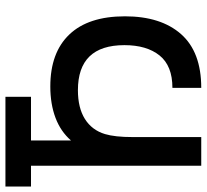

<svg xmlns="http://www.w3.org/2000/svg" viewBox="-47 -713 760 706"><g transform="rotate(-90 333.0 -360.0)"><path d="M76.5 -626H0V-720H330V-626H169.5V-479Q202.5 -517 253 -536Q303.5 -555 368 -555Q492.5 -555 559.2 -485Q626 -415 626 -280.5Q626 -148.5 560.5 -74.2Q495 0 363 0V-106Q444 -106 482 -153.2Q520 -200.5 520 -282.5Q520 -453.5 354.5 -453.5Q289.5 -453.5 248.5 -427.8Q207.5 -402 193 -354Q182 -317.5 182 -252V0H76.5Z"/></g></svg>

Font: Manrope KiralyPet SmBd KiralyPet
Style: Regular
Weight: 600
Designer: Mikhail Sharanda
Foundry: Mikhail Sharanda
Version: Version 4.502